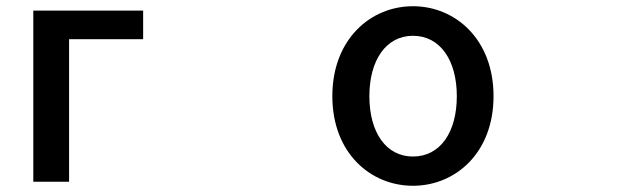

<svg xmlns="http://www.w3.org/2000/svg" viewBox="-20 -562 2040 617"><path d="M87 -528V22H202V-436H440V-528Z M1307 35C1443 35 1566 -70 1566 -253C1566 -436 1443 -542 1307 -542C1171 -542 1048 -436 1048 -253C1048 -70 1171 35 1307 35ZM1167 -253C1167 -369 1221 -447 1307 -447C1394 -447 1448 -369 1448 -253C1448 -136 1394 -59 1307 -59C1221 -59 1167 -136 1167 -253Z"/></svg>

Font: コーポレート・ロゴ ver3 Medium
Style: Regular
Weight: 500
Designer: [KANA_main] LOGOTYPE.JP [Source Han Sans] Ryoko NISHIZUKA 西塚涼子 (kana, bopomofo & ideographs); Paul D. Hunt (Latin, Greek
Version: Version 12.001;FEAKit 1.0